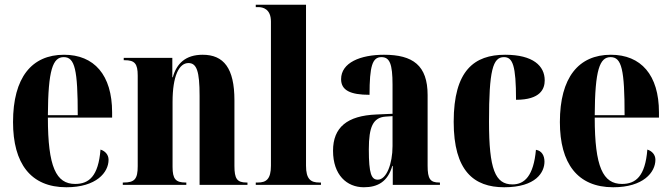

<svg xmlns="http://www.w3.org/2000/svg" viewBox="-20 -780 2832 810"><path d="M260 10C387 10 438 -53 438 -106C438 -128 423 -143 404 -149C395 -36 355 -4 297 -4C217 -4 182 -75 182 -284H453V-306C453 -464 377 -549 250 -549C114 -549 35 -453 35 -265C35 -91 109 10 260 10ZM308 -294H182C183 -486 203 -539 249 -539C296 -539 308 -486 308 -294Z M498 0H766V-10H763C721 -10 708 -25 708 -76V-350C708 -459 735 -514 775 -514C810 -514 822 -479 822 -376V0H1024V-10H1020C980 -10 969 -26 969 -80V-357C969 -492 924 -549 835 -549C763 -549 725 -512 709 -454H707V-536H502V-526H506C548 -526 561 -512 561 -461V-79C561 -25 548 -10 502 -10H498Z M1059 0H1334V-10H1327C1291 -10 1271 -24 1271 -81V-760H1059V-750H1070C1088 -750 1123 -743 1123 -689V-81C1123 -24 1103 -10 1068 -10H1059Z M1515 10C1574 10 1616 -14 1635 -80H1637V0H1836V-10H1833C1795 -10 1784 -25 1784 -81V-379C1784 -504 1722 -549 1600 -549C1501 -549 1419 -516 1419 -446C1419 -399 1458 -380 1539 -380C1539 -501 1551 -539 1589 -539C1624 -539 1636 -511 1636 -422V-300L1568 -297C1445 -292 1385 -243 1385 -144C1385 -42 1443 10 1515 10ZM1574 -22C1547 -22 1536 -46 1536 -150C1536 -245 1554 -284 1606 -288L1636 -290V-164C1636 -88 1610 -22 1574 -22Z M2107 10C2242 10 2277 -54 2277 -98C2277 -123 2266 -144 2241 -148C2231 -38 2193 -2 2142 -2C2069 -2 2043 -66 2043 -267C2043 -483 2059 -539 2106 -539C2143 -539 2157 -504 2157 -359C2261 -359 2278 -406 2278 -441C2278 -502 2229 -549 2111 -549C1981 -549 1894 -483 1894 -266C1894 -59 1979 10 2107 10Z M2567 10C2694 10 2745 -53 2745 -106C2745 -128 2730 -143 2711 -149C2702 -36 2662 -4 2604 -4C2524 -4 2489 -75 2489 -284H2760V-306C2760 -464 2684 -549 2557 -549C2421 -549 2342 -453 2342 -265C2342 -91 2416 10 2567 10ZM2615 -294H2489C2490 -486 2510 -539 2556 -539C2603 -539 2615 -486 2615 -294Z"/></svg>

Font: Noto Serif Display ExtraCondensed ExtraBold
Style: Regular
Weight: 800
Width: 2
Designer: Monotype Design Team
Foundry: Monotype Imaging Inc.
Version: Version 2.009